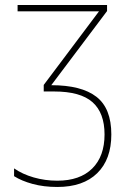

<svg xmlns="http://www.w3.org/2000/svg" viewBox="-20 -734 540 764"><path d="M406 -714V-690L184 -395Q304 -395 363.5 -349Q423 -303 423 -199Q423 -100 367 -45Q311 10 208 10Q154 10 110 -2Q66 -14 36 -33V-64Q69 -41 114 -28Q159 -15 208 -15Q298 -15 347 -63.5Q396 -112 396 -199Q396 -285 348 -327.5Q300 -370 195 -370H154V-396L374 -689H50V-714Z"/></svg>

Font: Noto Sans SemiCondensed Thin
Style: Regular
Weight: 100
Width: 4
Designer: Monotype Design Team
Foundry: Monotype Imaging Inc.
Version: Version 2.013; ttfautohint (v1.8.4.7-5d5b)